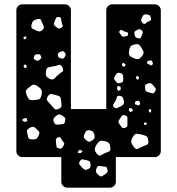

<svg xmlns="http://www.w3.org/2000/svg" viewBox="-20 -720 812 880"><path d="M288 140Q277 140 269 132Q261 124 261 113V0H82Q71 0 63 -8Q55 -16 55 -27V-673Q55 -685 63 -692.5Q71 -700 82 -700H278Q289 -700 297 -692Q305 -684 305 -673V-220H467V-673Q467 -684 475 -692Q483 -700 494 -700H690Q701 -700 709 -692Q717 -684 717 -673V-27Q717 -16 709 -8Q701 0 690 0H511V113Q511 124 503 132Q495 140 484 140ZM652 -654Q643 -655 639 -652Q635 -649 631 -641Q627 -631 627 -626Q627 -621 634 -614Q641 -608 645 -611.5Q649 -615 657 -620Q664 -624 669 -626Q674 -628 672 -637Q670 -646 666 -649.5Q662 -653 652 -654ZM250 -642Q240 -643 237.5 -638Q235 -633 231 -624Q228 -616 227 -611Q226 -606 232 -601Q241 -593 246 -590Q251 -587 261 -593Q270 -598 267 -604Q264 -610 262 -620Q260 -629 259.5 -635Q259 -641 250 -642ZM177 -608Q171 -619 168.5 -627Q166 -635 154 -633Q139 -630 133 -624.5Q127 -619 124 -604Q122 -591 129.5 -588Q137 -585 149 -579Q158 -575 163 -576Q168 -577 175 -583Q181 -590 181 -595Q181 -600 177 -608ZM630 -580Q625 -585 621 -586Q617 -587 611 -584Q602 -580 598.5 -576.5Q595 -573 596 -564Q598 -554 601.5 -550Q605 -546 616 -544Q624 -543 626 -548.5Q628 -554 632 -562Q634 -568 634.5 -571.5Q635 -575 630 -580ZM550 -576Q543 -579 539 -582Q535 -585 529 -579Q524 -573 527.5 -569.5Q531 -566 535 -559Q539 -551 548 -552Q556 -554 561 -554.5Q566 -555 567 -563Q568 -571 562.5 -572Q557 -573 550 -576ZM101 -552 93 -553 86 -546 93 -539 100 -544ZM632 -495Q624 -509 618 -514.5Q612 -520 596 -516Q581 -512 577 -505Q573 -498 571 -482Q570 -468 575.5 -463.5Q581 -459 594 -453Q606 -448 612.5 -449Q619 -450 628 -459Q637 -470 638 -477Q639 -484 632 -495ZM276 -480Q271 -486 267 -485.5Q263 -485 256 -482Q244 -478 245 -467Q246 -456 257 -453Q264 -451 268 -451.5Q272 -452 276 -458Q281 -465 281 -469.5Q281 -474 276 -480ZM168 -462Q165 -470 160.5 -471Q156 -472 148 -471Q141 -470 139 -467Q137 -464 135 -457Q134 -451 136.5 -449Q139 -447 144 -444Q152 -439 159 -444Q164 -449 167.5 -452Q171 -455 168 -462ZM679 -435Q676 -444 668 -443Q662 -442 659 -441Q656 -440 654 -434Q653 -429 656.5 -428Q660 -427 665 -424Q669 -422 671 -420.5Q673 -419 677 -422Q683 -427 679 -435ZM547 -432 539 -428V-419L549 -413L556 -424ZM96 -425 89 -421V-411L101 -408L102 -419ZM266 -412Q258 -427 247 -422Q236 -417 219 -415Q207 -413 200 -410.5Q193 -408 191 -395Q189 -380 191.5 -373Q194 -366 207 -359Q219 -353 225.5 -357.5Q232 -362 241 -372Q254 -384 264 -390Q274 -396 266 -412ZM545 -365Q544 -374 542 -378.5Q540 -383 532 -385Q523 -388 518.5 -385.5Q514 -383 509 -375Q504 -367 503 -362Q502 -357 508 -350Q515 -341 520 -339Q525 -337 535 -341Q544 -344 544.5 -349.5Q545 -355 545 -365ZM615 -369 606 -372 603 -363 609 -354 618 -360ZM680 -331Q674 -338 669 -339Q664 -340 655 -336Q647 -333 645.5 -328.5Q644 -324 645 -316Q646 -307 648 -303.5Q650 -300 658 -298Q670 -295 677 -292.5Q684 -290 690 -300Q697 -310 692.5 -316Q688 -322 680 -331ZM149 -327Q136 -335 128.5 -330.5Q121 -326 109 -316Q99 -308 98.5 -301.5Q98 -295 103 -283Q108 -271 112.5 -265.5Q117 -260 130 -261Q147 -262 156.5 -264Q166 -266 170 -283Q174 -300 169.5 -308.5Q165 -317 149 -327ZM532 -323 519 -326 516 -314 522 -303 534 -310ZM260 -259Q259 -271 255 -276Q251 -281 240 -283Q225 -287 216 -289Q207 -291 199 -278Q191 -265 197 -258Q203 -251 214 -239Q223 -228 229 -221.5Q235 -215 249 -221Q263 -227 262 -235.5Q261 -244 260 -259ZM528 -281Q517 -282 515.5 -274.5Q514 -267 509 -257Q504 -248 499.5 -242.5Q495 -237 502 -229Q510 -222 516 -224.5Q522 -227 532 -232Q541 -237 545 -240.5Q549 -244 548 -254Q546 -266 543 -272.5Q540 -279 528 -281ZM622 -249Q620 -254 618 -256.5Q616 -259 611 -258Q605 -257 602 -255.5Q599 -254 598 -248Q597 -242 600.5 -241.5Q604 -241 609 -238Q614 -235 619 -239Q624 -245 622 -249ZM585 -223 573 -225 570 -214 578 -206 589 -212ZM672 -220 662 -218V-209L670 -203L673 -211ZM264 -191Q255 -197 249.5 -195.5Q244 -194 236 -188Q228 -181 225.5 -175.5Q223 -170 227 -160Q231 -151 236.5 -149.5Q242 -148 252 -149Q263 -150 269.5 -151.5Q276 -153 278 -163Q281 -175 277.5 -180Q274 -185 264 -191ZM553 -191Q543 -195 539 -189.5Q535 -184 529 -175Q524 -168 523 -163.5Q522 -159 527 -152Q534 -142 538 -136.5Q542 -131 553 -134Q564 -138 564 -145Q564 -152 564 -164Q564 -175 564 -181.5Q564 -188 553 -191ZM102 -179 90 -177 80 -170 91 -162 105 -164ZM655 -154 647 -159 639 -157 641 -148H649ZM144 -132Q136 -139 130.5 -139Q125 -139 116 -134Q107 -128 104.5 -123.5Q102 -119 105 -109Q108 -96 110 -89Q112 -82 125 -81Q140 -80 146.5 -84Q153 -88 158 -101Q163 -113 158 -118.5Q153 -124 144 -132ZM413 -101Q410 -112 406 -116.5Q402 -121 390 -123Q379 -124 375.5 -119.5Q372 -115 367 -105Q363 -97 364 -92Q365 -87 372 -80Q380 -73 385 -71Q390 -69 399 -74Q409 -80 412 -85Q415 -90 413 -101ZM660 -73Q659 -88 653.5 -93.5Q648 -99 634 -102Q617 -106 607.5 -107Q598 -108 590 -94Q580 -78 581.5 -68.5Q583 -59 595 -45Q604 -33 612.5 -38Q621 -43 635 -49Q647 -54 654 -57Q661 -60 660 -73ZM268 -73Q261 -81 258.5 -87.5Q256 -94 246 -90Q236 -86 236 -80Q236 -74 237 -63Q238 -53 239 -47.5Q240 -42 250 -40Q259 -37 263 -41Q267 -45 272 -54Q276 -60 274 -64Q272 -68 268 -73ZM460 -73Q445 -77 437.5 -73Q430 -69 422 -56Q414 -43 414.5 -34.5Q415 -26 425 -14Q434 -4 441 -8Q448 -12 461 -18Q472 -23 479.5 -25.5Q487 -28 486 -41Q485 -56 480 -63Q475 -70 460 -73ZM349 -33 340 -31 337 -19 349 -18 359 -26ZM395 32Q394 22 389.5 19Q385 16 376 14Q365 12 358.5 10.5Q352 9 346 19Q340 29 344.5 34Q349 39 356 48Q363 55 368 57.5Q373 60 382 56Q391 52 393.5 47Q396 42 395 32ZM472 56Q470 47 466 45Q462 43 453 43Q441 42 434 40.5Q427 39 423 50Q418 62 420.5 68.5Q423 75 434 84Q442 91 448 87.5Q454 84 463 78Q470 73 472.5 68.5Q475 64 472 56Z"/></svg>

Font: Rubik Moonrocks
Style: Regular
Weight: 400
Designer: Hubert and Fischer, NaN
Foundry: Hubert and Fischer, NaN
Version: Version 2.200